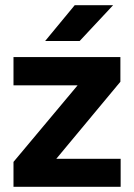

<svg xmlns="http://www.w3.org/2000/svg" viewBox="-20 -720 517 740"><path d="M32 0H445V-108H197L444 -405V-500H32V-391H279L32 -96ZM154 -562H287L416 -700H268Z"/></svg>

Font: HB Figtree Prototype
Style: Bold
Weight: 700
Designer: Alfredo Marco Pradil
Foundry: Hanken Design Co.®
Version: Version 1.002;Glyphs 3.2 (3228)